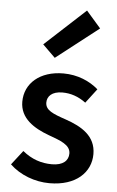

<svg xmlns="http://www.w3.org/2000/svg" viewBox="-56 -845 545 896"><g transform="rotate(5 216.0 -397.0)"><path d="M210 12C335 12 403 -56 403 -141C403 -226 336 -265 260 -291C198 -312 163 -326 163 -362C163 -391 185 -415 234 -415C273 -415 309 -403 344 -377L395 -444C355 -479 298 -504 231 -504C121 -504 51 -442 51 -356C51 -278 117 -237 188 -211C243 -191 291 -175 291 -134C291 -101 266 -77 214 -77C164 -77 119 -92 76 -127L24 -60C72 -14 142 12 210 12ZM184 -573 383 -728 315 -806 125 -631Z"/></g></svg>

Font: Source Sans Pro Semibold
Style: Regular
Weight: 600
Designer: Paul D. Hunt
Foundry: Adobe Systems Incorporated
Version: Version 3.006;hotconv 1.0.111;makeotfexe 2.5.65597